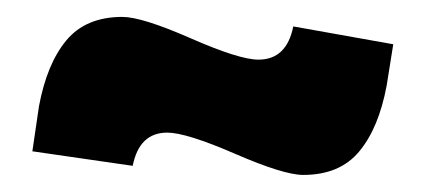

<svg xmlns="http://www.w3.org/2000/svg" viewBox="-20 -494 500 226"><path d="M18.1 -315.9 25.9 -369.1Q35.2 -418.9 58.1 -446.5Q81.1 -474.1 124 -474.1Q147 -474.1 204.3 -449Q261.7 -423.8 284.2 -423.8Q317.4 -423.8 325.2 -462.9L442.9 -441.9L435.1 -393.1Q425.8 -343.3 402.8 -315.7Q379.9 -288.1 336.9 -288.1Q314 -288.1 256.6 -313Q199.2 -337.9 176.8 -337.9Q144 -337.9 136.2 -298.8Z"/></svg>

Font: Zantroke
Style: Regular
Weight: 500
Foundry: gluk
Version: Version 0.36